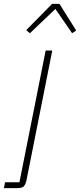

<svg xmlns="http://www.w3.org/2000/svg" viewBox="-95 -768 412 988"><path d="M-69 170H5L140 -508H174L41 161Q36 182 27 191Q18 200 -5 200H-75ZM40 -613 173 -748H211L297 -611L276 -597L190 -722L59 -597Z"/></svg>

Font: IBM Plex Sans Condensed ExtraLight
Style: Italic
Weight: 200
Width: 3
Italic angle: -11°
Designer: Mike Abbink, Paul van der Laan, Pieter van Rosmalen
Foundry: Bold Monday
Version: Version 1.3